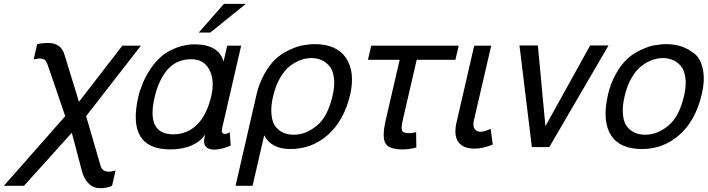

<svg xmlns="http://www.w3.org/2000/svg" viewBox="-56 -760 3656 992"><path d="M523 200Q494 212 469 212H461Q424 212 400 186Q376 160 367 123L315 -74L68 200H-36L281 -160L192 -420Q184 -443 176 -450Q166 -458 143 -458Q131 -454 118 -454L136 -532Q162 -538 193 -538Q259 -538 277 -478L352 -234L576 -524H672L389 -160L462 91Q470 127 506 127Q520 127 541 121Z M1101 -740H1214L1031 -592H971ZM1036 -266Q1054 -344 1026 -399Q998 -454 932 -454Q857 -454 811 -402Q764 -349 743 -258Q698 -66 840 -66Q912 -66 963 -117Q1013 -167 1036 -266ZM659 -262Q665 -289 681 -328Q695 -363 719 -400Q742 -436 775 -466Q806 -494 852 -512Q901 -531 950 -531Q1075 -530 1099 -442L1118 -524H1190L1092 -99Q1085 -68 1106 -68Q1117 -68 1131 -77L1136 -8Q1088 13 1051 13Q1020 13 1007 -3Q994 -19 1000 -46L1004 -65Q980 -29 935 -9Q887 12 824 12Q596 12 659 -262Z M1462 -64Q1524 -64 1580 -110Q1637 -156 1662 -264Q1675 -318 1669 -360Q1663 -401 1644 -421Q1625 -442 1602 -451Q1579 -460 1553 -460Q1528 -460 1501 -451Q1473 -442 1445 -421Q1416 -400 1392 -359Q1369 -321 1355 -262Q1342 -209 1347 -165Q1351 -125 1370 -103Q1388 -82 1411 -73Q1433 -64 1462 -64ZM1269 -270Q1282 -328 1310 -378Q1336 -425 1367 -454Q1395 -481 1435 -500Q1477 -520 1504 -525Q1542 -532 1570 -532Q1684 -532 1732 -460Q1780 -388 1753 -270Q1721 -136 1638 -63Q1555 10 1445 10Q1345 10 1309 -61L1249 200H1161Z M2024 12Q1951 12 1934 -22Q1918 -54 1936 -136L2009 -451H1845L1862 -524H2314L2297 -451H2097L2026 -144Q2016 -103 2021 -86Q2025 -72 2060 -72Q2071 -72 2094 -77L2095 2Q2059 12 2024 12Z M2392 -136Q2386 -109 2396 -94Q2407 -79 2427 -79Q2443 -79 2479 -94L2490 -13Q2439 8 2395 8Q2335 8 2311 -28Q2287 -63 2304 -133L2394 -524H2482Z M2692 0 2628 -525H2723L2762 -108L2993 -525H3088L2782 0H2772H2702Z M3278 -64Q3340 -64 3396 -110Q3453 -156 3478 -264Q3491 -318 3485 -360Q3479 -401 3460 -421Q3441 -442 3418 -451Q3395 -460 3369 -460Q3344 -460 3317 -451Q3289 -442 3261 -421Q3232 -400 3208 -359Q3185 -321 3171 -262Q3158 -209 3163 -165Q3167 -125 3186 -103Q3204 -82 3227 -73Q3249 -64 3278 -64ZM3085 -270Q3098 -328 3126 -378Q3152 -425 3183 -454Q3211 -481 3251 -500Q3293 -520 3320 -525Q3358 -532 3386 -532Q3429 -532 3465 -520Q3501 -508 3534 -481Q3565 -456 3576 -399Q3587 -344 3569 -270Q3537 -136 3454 -63Q3371 10 3261 10Q3147 10 3101 -61Q3054 -134 3085 -270Z"/></svg>

Font: Miedinger
Style: Italic
Weight: 400
Italic angle: -13°
Version: Version 001.000